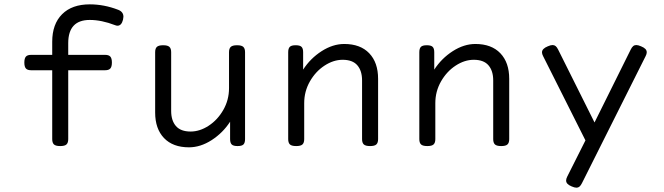

<svg xmlns="http://www.w3.org/2000/svg" viewBox="-20 -663 3038 878"><path d="M544.4 -586.4Q544.4 -582.5 542.5 -572.8Q535.6 -545.4 517.1 -545.4Q512.7 -545.4 506.3 -547.9Q444.3 -571.8 390.6 -571.8Q292 -571.8 292 -465.8V-412.1H460.9Q477.5 -412.1 484.6 -404.1Q491.7 -396 491.7 -377Q491.7 -357.9 484.6 -349.9Q477.5 -341.8 460.9 -341.8H292V-26.9Q292 -9.8 283.9 -2.4Q275.9 4.9 255.9 4.9H254.9Q234.9 4.9 226.8 -2.4Q218.8 -9.8 218.8 -26.9V-341.8H122.1Q105.5 -341.8 98.4 -349.9Q91.3 -357.9 91.3 -377Q91.3 -396 98.4 -404.1Q105.5 -412.1 122.1 -412.1H218.8V-472.2Q218.8 -552.7 263.9 -597.9Q309.1 -643.1 390.6 -643.1Q456.1 -643.1 520.5 -618.2Q544.4 -608.9 544.4 -586.4Z M1100.6 -424.3V-26.9Q1100.6 -9.8 1093.3 -2.4Q1085.9 4.9 1066.9 4.9H1065.9Q1046.9 4.9 1039.6 -2.4Q1032.2 -9.8 1032.2 -26.9V-106.4Q999 -55.2 947.8 -22.2Q896.5 10.7 844.2 10.7Q770.5 10.7 730 -31.7Q689.5 -74.2 689.5 -148.4V-424.3Q689.5 -441.4 697.5 -448.7Q705.6 -456.1 725.6 -456.1H726.6Q746.6 -456.1 754.6 -448.7Q762.7 -441.4 762.7 -424.3V-155.8Q762.7 -111.8 784.4 -86.7Q806.2 -61.5 851.6 -61.5Q893.6 -61.5 934.3 -88.1Q975.1 -114.7 1001.2 -160.4Q1027.3 -206.1 1027.3 -259.8V-424.3Q1027.3 -441.4 1035.4 -448.7Q1043.5 -456.1 1063.5 -456.1H1064.5Q1084.5 -456.1 1092.5 -448.7Q1100.6 -441.4 1100.6 -424.3Z M1709 -302.7V-26.9Q1709 -9.8 1700.9 -2.4Q1692.9 4.9 1672.9 4.9H1671.9Q1651.9 4.9 1643.8 -2.4Q1635.7 -9.8 1635.7 -26.9V-295.4Q1635.7 -339.4 1614 -364.5Q1592.3 -389.6 1546.9 -389.6Q1504.9 -389.6 1464.1 -363Q1423.3 -336.4 1397.2 -290.8Q1371.1 -245.1 1371.1 -191.4V-26.9Q1371.1 -9.8 1363 -2.4Q1355 4.9 1335 4.9H1334Q1314 4.9 1305.9 -2.4Q1297.9 -9.8 1297.9 -26.9V-424.3Q1297.9 -441.4 1305.2 -448.7Q1312.5 -456.1 1331.5 -456.1H1332.5Q1351.6 -456.1 1358.9 -448.7Q1366.2 -441.4 1366.2 -424.3V-344.7Q1399.4 -396 1450.7 -429Q1502 -461.9 1554.2 -461.9Q1627.9 -461.9 1668.5 -419.4Q1709 -377 1709 -302.7Z M2308.6 -302.7V-26.9Q2308.6 -9.8 2300.5 -2.4Q2292.5 4.9 2272.5 4.9H2271.5Q2251.5 4.9 2243.4 -2.4Q2235.4 -9.8 2235.4 -26.9V-295.4Q2235.4 -339.4 2213.6 -364.5Q2191.9 -389.6 2146.5 -389.6Q2104.5 -389.6 2063.7 -363Q2022.9 -336.4 1996.8 -290.8Q1970.7 -245.1 1970.7 -191.4V-26.9Q1970.7 -9.8 1962.6 -2.4Q1954.6 4.9 1934.6 4.9H1933.6Q1913.6 4.9 1905.5 -2.4Q1897.5 -9.8 1897.5 -26.9V-424.3Q1897.5 -441.4 1904.8 -448.7Q1912.1 -456.1 1931.2 -456.1H1932.1Q1951.2 -456.1 1958.5 -448.7Q1965.8 -441.4 1965.8 -424.3V-344.7Q1999 -396 2050.3 -429Q2101.6 -461.9 2153.8 -461.9Q2227.5 -461.9 2268.1 -419.4Q2308.6 -377 2308.6 -302.7Z M2937.5 -423.8Q2937.5 -416 2932.6 -406.7L2641.1 174.8Q2635.7 185.5 2629.9 190.4Q2624 195.3 2616.2 195.3Q2607.4 195.3 2594.2 189.5Q2581.1 184.1 2575 177.5Q2568.8 170.9 2568.8 162.6Q2568.8 154.8 2573.7 145L2657.2 -21L2463.4 -406.7Q2458.5 -416 2458.5 -423.8Q2458.5 -440.4 2484.9 -451.2Q2498 -457 2506.8 -457Q2515.1 -457 2521 -452.1Q2526.9 -447.3 2532.2 -436.5L2698.7 -103L2864.3 -436.5Q2869.6 -447.3 2875.5 -452.1Q2881.3 -457 2889.6 -457Q2898.4 -457 2911.6 -451.2Q2924.8 -445.8 2931.2 -439.2Q2937.5 -432.6 2937.5 -423.8Z"/></svg>

Font: Courier Prime Code
Style: Regular
Weight: 400
Designer: Alan Dague-Greene
Foundry: Quote-Unquote Apps
Version: Version 3.0318